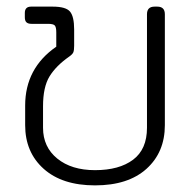

<svg xmlns="http://www.w3.org/2000/svg" viewBox="-20 -545 593 580"><path d="M56 -167V-226Q56 -339 150 -404V-447Q150 -463 145.5 -468Q141 -473 125 -473H75Q65 -473 60 -477.5Q55 -482 55 -493V-506Q55 -525 74 -525H139Q179 -525 191.5 -510Q204 -495 204 -456V-407Q204 -393 201.5 -387Q199 -381 189 -374Q149 -346 129.5 -314Q110 -282 110 -224V-159Q110 -101 153 -66Q196 -31 267 -31Q340 -31 382 -62.5Q424 -94 424 -159V-502Q424 -525 447 -525H455Q478 -525 478 -502V-167Q478 -85 422.5 -35Q367 15 267 15Q168 15 112 -35Q56 -85 56 -167Z"/></svg>

Font: Mitr ExtraLight
Style: Regular
Weight: 250
Designer: Thanarat Vachiruckul
Foundry: Cadson Demak Co.,Ltd.
Version: Version 1.000